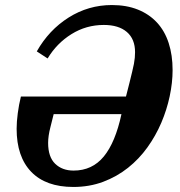

<svg xmlns="http://www.w3.org/2000/svg" viewBox="-20 -730 716 762"><path d="M271 12Q162 12 104 -48Q46 -108 46 -219Q46 -246 50.5 -280.5Q55 -315 63 -347H480L494 -402Q500 -427 504.5 -445Q509 -463 511.5 -476.5Q514 -490 515 -501Q516 -512 516 -523Q516 -575 483.5 -603Q451 -631 392 -631Q322 -631 263.5 -594.5Q205 -558 169 -498L126 -526Q174 -611 252.5 -660.5Q331 -710 424 -710Q482 -710 527 -692Q572 -674 603 -640.5Q634 -607 649.5 -559Q665 -511 665 -452Q665 -402 653.5 -348Q642 -294 620 -242.5Q598 -191 565 -145Q532 -99 488 -64Q444 -29 389.5 -8.5Q335 12 271 12ZM272 -53Q346 -53 392 -109Q438 -165 462 -277H193L180 -225Q171 -190 171 -163Q171 -107 199 -80Q227 -53 272 -53Z"/></svg>

Font: IBM Plex Serif
Style: Bold Italic
Weight: 700
Italic angle: -14°
Designer: Mike Abbink, Paul van der Laan, Pieter van Rosmalen
Foundry: Bold Monday
Version: Version 3.001